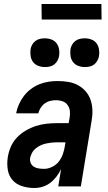

<svg xmlns="http://www.w3.org/2000/svg" viewBox="-20 -934 540 962"><path d="M152 8Q121 8 91.5 -1Q62 -10 43 -31.5Q24 -53 19 -83.5Q14 -114 19 -146Q23 -172 34 -198Q45 -224 64.5 -244.5Q84 -265 108.5 -279.5Q133 -294 159.5 -302.5Q186 -311 212.5 -314Q239 -317 265 -317H324L329 -345Q332 -362 330 -378.5Q328 -395 318.5 -408Q309 -421 293.5 -426.5Q278 -432 261 -432Q247 -432 232 -428.5Q217 -425 204.5 -416Q192 -407 183.5 -393.5Q175 -380 172 -366H61V-367Q65 -389 75 -411.5Q85 -434 100 -453.5Q115 -473 135 -488Q155 -503 177.5 -512Q200 -521 223.5 -524.5Q247 -528 269 -528Q296 -528 322.5 -523.5Q349 -519 371 -507Q393 -495 409.5 -476Q426 -457 434 -433Q442 -409 443 -382.5Q444 -356 439 -329L385 0H272L286 -87Q277 -68 263.5 -50Q250 -32 232.5 -18.5Q215 -5 194 1.5Q173 8 152 8ZM201 -88Q221 -88 241.5 -98Q262 -108 275 -125Q288 -142 295 -162Q302 -182 305 -202L308 -221H265Q252 -221 238.5 -219.5Q225 -218 211 -215Q197 -212 184 -206Q171 -200 159.5 -191Q148 -182 141 -169Q134 -156 131 -143Q129 -129 134 -117Q139 -105 150 -98.5Q161 -92 174 -90Q187 -88 201 -88ZM405 -598Q388 -598 372 -604Q356 -610 346 -623Q336 -636 333.5 -653Q331 -670 333 -687Q335 -699 341.5 -710.5Q348 -722 358.5 -729.5Q369 -737 381 -739.5Q393 -742 405 -742Q422 -742 438 -736Q454 -730 463.5 -717Q473 -704 476 -687Q479 -670 476 -653Q474 -641 467.5 -629.5Q461 -618 451 -610.5Q441 -603 429 -600.5Q417 -598 405 -598ZM205 -598Q188 -598 172 -604Q156 -610 146 -623Q136 -636 133.5 -653Q131 -670 133 -687Q135 -699 141.5 -710.5Q148 -722 158.5 -729.5Q169 -737 181 -739.5Q193 -742 205 -742Q222 -742 238 -736Q254 -730 263.5 -717Q273 -704 276 -687Q279 -670 276 -653Q274 -641 267.5 -629.5Q261 -618 251 -610.5Q241 -603 229 -600.5Q217 -598 205 -598ZM489 -836H189L188 -914H488Z"/></svg>

Font: Iosevka Oblique
Style: Bold
Weight: 700
Italic angle: -9°
Monospace: yes
Designer: Belleve Invis
Foundry: Belleve Invis
Version: Version 32.5.0; ttfautohint (v1.8.4)